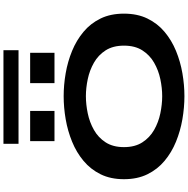

<svg xmlns="http://www.w3.org/2000/svg" viewBox="-7 -1097 1114 1140"><g transform="rotate(-90 550.0 -527.0)"><path d="M549 11Q481.5 11 412 -1Q342.5 -13 278.8 -39Q215 -65 164.8 -107Q114.5 -149 85.2 -208.8Q56 -268.5 56 -348Q56 -427 85.2 -486.5Q114.5 -546 164.8 -588Q215 -630 278.8 -656Q342.5 -682 412 -694Q481.5 -706 549 -706Q616 -706 685.2 -694Q754.5 -682 817.8 -656Q881 -630 931 -588.2Q981 -546.5 1010 -487Q1039 -427.5 1039 -348Q1039 -268.5 1010 -208.8Q981 -149 931 -107Q881 -65 817.8 -39Q754.5 -13 685.2 -1Q616 11 549 11ZM549 -121Q597.5 -121 650 -132Q702.5 -143 747.8 -169Q793 -195 821 -238.8Q849 -282.5 849 -348Q849 -413 821 -456.8Q793 -500.5 747.8 -526.2Q702.5 -552 650 -563Q597.5 -574 549 -574Q500 -574 447 -563Q394 -552 348.5 -526.2Q303 -500.5 274.8 -456.8Q246.5 -413 246.5 -348Q246.5 -282.5 274.8 -238.8Q303 -195 348.5 -169Q394 -143 447 -132Q500 -121 549 -121ZM282 -905H461.5V-760.5H282ZM626.5 -905H806.5V-760.5H626.5ZM266 -974V-1063.5H822V-974Z"/></g></svg>

Font: Trispace Expanded
Style: Bold
Weight: 700
Width: 7
Designer: Tyler Finck
Foundry: Etcetera Type Company
Version: Version 1.210; ttfautohint (v1.8.3)